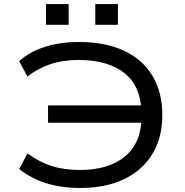

<svg xmlns="http://www.w3.org/2000/svg" viewBox="-20 -922 917 951"><path d="M377 9Q284 9 209 -14.5Q134 -38 75 -85L116 -162Q175 -119 236.5 -99.5Q298 -80 376 -80Q519 -80 600 -148Q681 -216 681 -346L700 -314H218V-400H701L681 -353Q681 -491 599 -558Q517 -625 368 -625Q291 -625 229 -604Q167 -583 116 -543L75 -619Q127 -666 202.5 -690Q278 -714 371 -714Q500 -714 592.5 -671.5Q685 -629 734.5 -547.5Q784 -466 784 -352Q784 -239 734 -158Q684 -77 593.5 -34Q503 9 377 9ZM452 -799V-902H564V-799ZM208 -799V-902H320V-799Z"/></svg>

Font: Nunito Sans 7pt Expanded
Style: Regular
Weight: 400
Width: 7
Designer: Vernon Adams
Foundry: Vernon Adams
Version: Version 3.101;gftools[0.9.27]